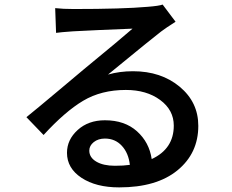

<svg xmlns="http://www.w3.org/2000/svg" viewBox="-20 -770 1017 841"><path d="M221.7 -734.4Q255.9 -730.5 302.7 -730.5Q517.6 -730.5 627 -740.2Q676.8 -744.1 692.4 -750L749 -674.8Q706.1 -647.5 685.5 -631.8Q654.3 -608.4 453.1 -443.4Q503.9 -458 562.5 -458Q685.5 -458 767.1 -390.1Q848.6 -322.3 848.6 -218.8Q848.6 -98.6 757.3 -23.9Q666 50.8 502 50.8Q400.4 50.8 336.9 8.8Q273.4 -33.2 273.4 -100.6Q273.4 -158.2 320.3 -200.7Q367.2 -243.2 439.5 -243.2Q526.4 -243.2 580.1 -194.8Q633.8 -146.5 644.5 -73.2Q741.2 -118.2 741.2 -219.7Q741.2 -288.1 681.6 -332Q622.1 -376 531.2 -376Q423.8 -376 344.2 -328.6Q264.6 -281.2 170.9 -178.7L95.7 -256.8Q139.6 -292 241.2 -377.4Q342.8 -462.9 347.7 -466.8Q511.7 -601.6 560.5 -644.5Q387.7 -637.7 299.8 -632.8Q244.1 -628.9 225.6 -626ZM371.1 -110.4Q371.1 -80.1 401.9 -62Q432.6 -43.9 483.4 -43.9Q521.5 -43.9 548.8 -47.9Q543 -99.6 513.7 -131.3Q484.4 -163.1 439.5 -163.1Q410.2 -163.1 390.6 -147.5Q371.1 -131.8 371.1 -110.4Z"/></svg>

Font: Min Sans SemiBold
Style: Regular
Weight: 600
Designer: Jinseong-Kim, NotoSansCJK, Nunito
Foundry: Jinseong-Kim
Version: Version 1.400;Glyphs 3.1.2 (3151)